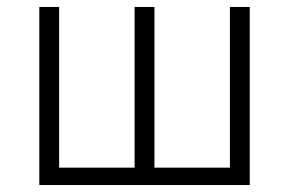

<svg xmlns="http://www.w3.org/2000/svg" viewBox="-20 -532 831 552"><path d="M93 0V-512H150V-50H367V-512H424V-50H641V-512H698V0Z"/></svg>

Font: IBM Plex Sans Light
Style: Regular
Weight: 300
Designer: Mike Abbink, Paul van der Laan, Pieter van Rosmalen
Foundry: Bold Monday
Version: Version 3.0